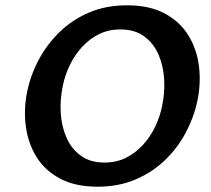

<svg xmlns="http://www.w3.org/2000/svg" viewBox="-20 -691 797 724"><path d="M348 13Q263 13 205.5 -18Q148 -49 116.5 -101Q85 -153 77 -217.5Q69 -282 83 -348Q96 -410 127 -467.5Q158 -525 205.5 -571Q253 -617 316.5 -644Q380 -671 459 -671Q544 -671 601.5 -640Q659 -609 691 -556.5Q723 -504 730.5 -439.5Q738 -375 724 -309Q711 -248 680 -190Q649 -132 601.5 -86.5Q554 -41 490.5 -14Q427 13 348 13ZM374 -78Q419 -78 455 -96Q491 -114 518.5 -144Q546 -174 564.5 -212Q583 -250 591 -290Q602 -341 599 -392Q596 -443 577.5 -485.5Q559 -528 523.5 -554Q488 -580 434 -580Q389 -580 353 -562Q317 -544 289.5 -514Q262 -484 243.5 -446Q225 -408 217 -368Q206 -317 209 -266Q212 -215 230.5 -172.5Q249 -130 284.5 -104Q320 -78 374 -78Z"/></svg>

Font: Ysabeau
Style: Bold Italic
Weight: 700
Italic angle: -12°
Designer: Christian Thalmann (Catharsis Fonts)
Version: Version 2.002